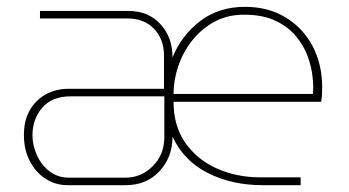

<svg xmlns="http://www.w3.org/2000/svg" viewBox="-20 -542 1023 562"><path d="M178 0Q142 0 113 -19Q84 -38 67 -71Q50 -104 50 -147Q50 -189 67 -219Q84 -249 113.5 -265.5Q143 -282 179 -282H460V-380Q460 -427 431 -457.5Q402 -488 353 -488H97V-510H356Q414 -510 449.5 -471.5Q485 -433 485 -374Q511 -438 565.5 -480Q620 -522 697 -522Q765 -522 816 -491Q867 -460 895 -407Q923 -354 923 -287Q923 -276 922.5 -265.5Q922 -255 920 -244H488Q488 -172 523.5 -122.5Q559 -73 616.5 -48Q674 -23 740 -23H860V0H748Q659 0 588.5 -35.5Q518 -71 485 -142Q485 -82 447 -41Q409 0 348 0ZM182 -22H347Q394 -22 427.5 -56Q461 -90 461 -140V-260H187Q132 -260 103.5 -226.5Q75 -193 75 -146Q75 -117 88 -88Q101 -59 125 -40.5Q149 -22 182 -22ZM488 -267H896Q898 -287 895 -316.5Q892 -346 880.5 -377.5Q869 -409 846 -436.5Q823 -464 786 -481.5Q749 -499 694 -499Q646 -499 608 -478.5Q570 -458 543 -424Q516 -390 502 -349Q488 -308 488 -267Z"/></svg>

Font: MuseoModerno SemiBold Thin
Style: Regular
Weight: 250
Version: Version 1.001